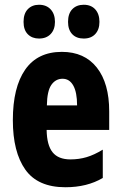

<svg xmlns="http://www.w3.org/2000/svg" viewBox="-20 -777 509 807"><path d="M240 -559Q335 -559 387 -493Q439 -427 439 -309V-231H176Q177 -167 201 -137Q225 -107 276 -107Q312 -107 344 -116.5Q376 -126 412 -148V-29Q346 10 255 10Q139 10 86.5 -64Q34 -138 34 -272Q34 -410 86 -484.5Q138 -559 240 -559ZM243 -446Q214 -446 196 -420.5Q178 -395 177 -334H304Q304 -389 288 -417.5Q272 -446 243 -446ZM79 -685Q79 -720 97 -738.5Q115 -757 144 -757Q175 -757 193 -737.5Q211 -718 211 -685Q211 -653 193 -634Q175 -615 144 -615Q115 -615 97 -633Q79 -651 79 -685ZM266 -685Q266 -720 284 -738.5Q302 -757 332 -757Q363 -757 380.5 -737.5Q398 -718 398 -685Q398 -653 380.5 -634Q363 -615 332 -615Q301 -615 283.5 -633.5Q266 -652 266 -685Z"/></svg>

Font: Noto Sans Thai ExtCond ExtBd
Style: Regular
Weight: 800
Width: 2
Designer: Monotype Design Team
Foundry: Monotype Imaging Inc.
Version: Version 2.002; ttfautohint (v1.8.4.7-5d5b)